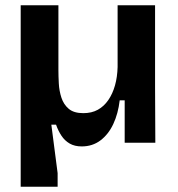

<svg xmlns="http://www.w3.org/2000/svg" viewBox="-20 -545 679 733"><path d="M59 168V-525H203V-277Q203 -255 204.5 -226.5Q206 -198 214.5 -172Q223 -146 242.5 -129.5Q262 -113 298 -113Q330 -113 353.5 -126Q377 -139 393.5 -163Q410 -187 419 -219Q428 -251 429 -289V-525H572V-214L573 0H456V-162H437Q431 -111 412.5 -71.5Q394 -32 363.5 -9Q333 14 292 14Q265 14 246 3Q227 -8 214.5 -27Q202 -46 194 -69H176L200 116V168Z"/></svg>

Font: Bricolage Grotesque
Style: Bold
Weight: 700
Designer: Mathieu Triay
Foundry: Atelier Triay
Version: Version 1.001;gftools[0.9.33.dev8+g029e19f]